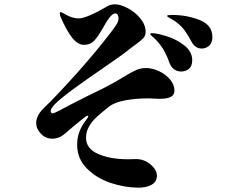

<svg xmlns="http://www.w3.org/2000/svg" viewBox="-20 -824 1040 886"><path d="M336 -156Q336 -189 347 -217.5Q358 -246 380 -274Q387 -282 387 -288Q387 -290 385 -290Q379 -290 371 -283Q315 -239 283 -210Q254 -184 222 -184Q191 -184 169 -206.5Q147 -229 147 -257Q147 -293 187 -330Q239 -380 330 -481Q421 -582 495 -679Q513 -703 520 -715Q527 -727 527 -739Q527 -748 523.5 -755Q520 -762 512 -762Q501 -762 487 -745Q473 -728 455 -695Q433 -656 415 -636.5Q397 -617 368 -617Q340 -617 314.5 -648Q289 -679 260 -745Q256 -754 256 -761Q256 -768 260 -768Q264 -768 281 -758Q314 -739 343 -739Q362 -739 398.5 -755Q435 -771 477 -796Q490 -804 511 -804Q536 -804 570 -786Q604 -768 628 -738.5Q652 -709 652 -677Q652 -659 640.5 -647Q629 -635 604 -617Q600 -614 591.5 -608Q583 -602 577 -597Q551 -575 449 -505Q339 -430 276.5 -381Q214 -332 214 -312Q214 -301 223 -301Q229 -301 250 -312Q271 -323 275 -325L307 -342L388 -383Q464 -419 510 -445L552 -470Q586 -491 607.5 -500.5Q629 -510 653 -510Q683 -510 714 -495.5Q745 -481 765 -457Q785 -433 785 -406Q785 -386 768.5 -377Q752 -368 716 -368L686 -369Q678 -370 660 -370Q607 -370 558 -361Q509 -352 483 -332Q447 -303 426.5 -284.5Q406 -266 391.5 -241.5Q377 -217 377 -188Q377 -138 433 -113.5Q489 -89 570 -89L610 -90Q647 -89 675.5 -64.5Q704 -40 704 -13Q704 15 679.5 28.5Q655 42 619 42Q556 42 490.5 20Q425 -2 380.5 -47Q336 -92 336 -156ZM863 -633Q842 -672 825 -692.5Q808 -713 782 -730Q771 -737 764 -740.5Q757 -744 754 -746.5Q751 -749 751 -751Q751 -755 775 -755Q841 -755 900.5 -732Q960 -709 960 -653Q960 -627 945.5 -613.5Q931 -600 911 -600Q880 -600 863 -633ZM762 -534Q749 -571 733.5 -596.5Q718 -622 693 -647Q686 -653 679.5 -658.5Q673 -664 673 -666Q673 -671 681 -671Q703 -671 748.5 -657Q794 -643 830.5 -614.5Q867 -586 867 -546Q867 -519 852 -506.5Q837 -494 816 -494Q797 -494 783 -504.5Q769 -515 762 -534Z"/></svg>

Font: Shippori Mincho B1 ExtraBold
Style: Regular
Weight: 800
Designer: FONTDASU
Foundry: FONTDASU / Google Inc. / but / Adobe
Version: Version 3.110; ttfautohint (v1.8.3)